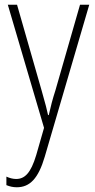

<svg xmlns="http://www.w3.org/2000/svg" viewBox="-20 -549 402 811"><path d="M13 -529 166 -9 133 106C110 183 84 207 48 207C34 207 20 203 7 197V233C22 239 35 242 51 242C106 242 142 205 169 113L357 -529H318L214 -167C202 -130 194 -99 186 -63H183C178 -86 173 -107 156 -166L52 -529Z"/></svg>

Font: Noto Sans Gurmukhi UI Condensed ExtraLight
Style: Regular
Weight: 200
Width: 3
Designer: Jelle Bosma - Monotype Design Team
Foundry: Monotype Imaging Inc.
Version: Version 2.004